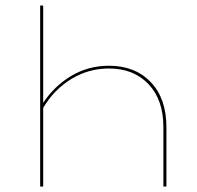

<svg xmlns="http://www.w3.org/2000/svg" viewBox="-20 -678 715 698"><path d="M585 -216V0H574V-216Q574 -315 520 -372Q466 -429 376 -429Q302 -429 239.5 -391Q177 -353 137 -286V0H126V-658H137V-304Q177 -365 239 -402Q301 -439 376 -439Q471 -439 528 -379.5Q585 -320 585 -216Z"/></svg>

Font: Ysabeau Hairline
Style: Regular
Weight: 100
Designer: Christian Thalmann (Catharsis Fonts)
Version: Version 0.003